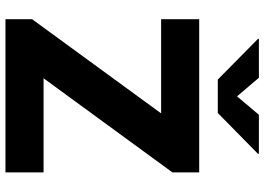

<svg xmlns="http://www.w3.org/2000/svg" viewBox="-156 -836 992 721"><g transform="rotate(90 340.5 -476.0)"><path d="M52.7 0V-100.1L406.2 -584.5H52.7V-727.5H627.9V-627L274.4 -143.1H627.9V0ZM272.5 -951.7 342.3 -869.6 411.6 -951.7H558.1V-948.2L404.8 -797.4H279.3L126.5 -948.2V-951.7Z"/></g></svg>

Font: Inter Extra Bold
Style: Regular
Weight: 800
Designer: Rasmus Andersson
Foundry: rsms
Version: Version 4.000;git-3c8e0fc